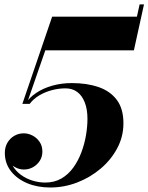

<svg xmlns="http://www.w3.org/2000/svg" viewBox="-20 -824 660 854"><path d="M79.5 -362 212 -750H589L601 -804.5H620.5L575.5 -600H181.5L99 -362ZM203.5 10Q146.5 10 100.8 -9.2Q55 -28.5 28.2 -63.2Q1.5 -98 1.5 -144Q1.5 -169.5 13 -189.2Q24.5 -209 43.8 -220Q63 -231 85.5 -231Q105.5 -231 124.5 -221.2Q143.5 -211.5 156 -193.2Q168.5 -175 168.5 -150Q168.5 -126.5 156.8 -108.5Q145 -90.5 126.5 -80.2Q108 -70 86.5 -70Q65.5 -70 46.2 -80.8Q27 -91.5 14.8 -108.5Q2.5 -125.5 2.5 -144H21.5Q21.5 -113 35.5 -88.2Q49.5 -63.5 72.8 -46.5Q96 -29.5 124.2 -20.8Q152.5 -12 181 -12Q222 -12 253 -30Q284 -48 306 -78.5Q328 -109 342 -146.5Q356 -184 362.5 -222.5Q369 -261 369 -295.5Q369 -337.5 357.2 -368Q345.5 -398.5 323.8 -414.8Q302 -431 271.5 -431Q241 -431 210.8 -423Q180.5 -415 154.8 -399.8Q129 -384.5 112 -362H92.5Q110.5 -390.5 141.8 -411.2Q173 -432 213.5 -443.2Q254 -454.5 299.5 -454.5Q366.5 -454.5 418.2 -436.8Q470 -419 499.5 -379.8Q529 -340.5 529 -275.5Q529 -216.5 501.5 -164.8Q474 -113 427.5 -73.8Q381 -34.5 323 -12.2Q265 10 203.5 10Z"/></svg>

Font: Bodoni Moda
Style: Bold Italic
Weight: 700
Italic angle: -13°
Version: Version 2.004